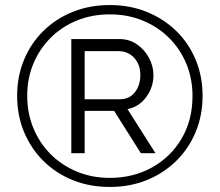

<svg xmlns="http://www.w3.org/2000/svg" viewBox="-20 -735 872 762"><path d="M416 7Q336 7 269 -20Q202 -47 152.5 -96Q103 -145 75.5 -211Q48 -277 48 -355Q48 -432 75.5 -498Q103 -564 152.5 -612.5Q202 -661 269 -688Q336 -715 416 -715Q495 -715 562 -688Q629 -661 679 -612.5Q729 -564 756.5 -498Q784 -432 784 -355Q784 -277 756.5 -211Q729 -145 679 -96Q629 -47 562 -20Q495 7 416 7ZM416 -29Q508 -29 582.5 -70Q657 -111 700.5 -184.5Q744 -258 744 -354Q744 -423 719.5 -482Q695 -541 650.5 -585Q606 -629 546 -653.5Q486 -678 416 -678Q345 -678 285 -653.5Q225 -629 181 -585Q137 -541 112.5 -482.5Q88 -424 88 -355Q88 -286 112.5 -226.5Q137 -167 181 -123Q225 -79 285 -54Q345 -29 416 -29ZM263 -580H454Q493 -580 523.5 -559Q554 -538 571.5 -505Q589 -472 589 -437Q589 -389 560.5 -350Q532 -311 486 -302L597 -127H539L433 -295H316V-127H263ZM454 -341Q494 -341 515.5 -369Q537 -397 537 -437Q537 -479 512.5 -505.5Q488 -532 450 -532H316V-341Z"/></svg>

Font: Raleway
Style: Regular
Weight: 400
Designer: Matt McInerney, Pablo Impallari, Rodrigo Fuenzalida
Foundry: Matt McInerney, Pablo Impallari, Rodrigo Fuenzalida
Version: Version 4.101;RELEASE